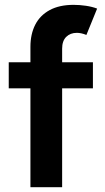

<svg xmlns="http://www.w3.org/2000/svg" viewBox="-20 -784 441 804"><path d="M16.6 -523.4H107.4V-587.9Q107.4 -640.6 127.4 -680.2Q147.5 -719.7 188 -741.7Q228.5 -763.7 288.1 -763.7Q313.5 -763.7 339.8 -759.8Q366.2 -755.9 386.7 -748L341.8 -637.7Q319.8 -646.5 301.8 -646.5Q274.4 -646.5 257.3 -629.6Q240.2 -612.8 240.2 -580.1V-523.4H369.1V-414.1H240.2V0H107.4V-414.1H16.6Z"/></svg>

Font: Reddit Sans Chocolate
Style: Bold
Weight: 700
Designer: Stephen Hutchings
Foundry: Reddit
Version: Version 1.011